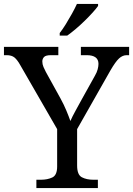

<svg xmlns="http://www.w3.org/2000/svg" viewBox="-25 -951 673 971"><path d="M159 0V-42H182Q215 -42 239.5 -53.5Q264 -65 264 -109V-298L79 -619Q63 -648 48.5 -660Q34 -672 8 -672H-5V-714H270V-672H233Q206 -672 197.5 -662.5Q189 -653 189 -640Q189 -626 195 -612Q201 -598 207 -587L281 -453Q298 -422 310.5 -392Q323 -362 331 -339Q340 -360 357 -391Q374 -422 391 -453L455 -568Q465 -585 469 -600.5Q473 -616 473 -628Q473 -672 413 -672H384V-714H628V-672H616Q595 -672 577 -655.5Q559 -639 533 -594L365 -298V-114Q365 -67 389 -54.5Q413 -42 447 -42H470V0ZM277 -784Q292 -803 308 -829Q324 -855 339 -882Q354 -909 364 -931H471V-921Q462 -908 444 -888Q426 -868 403.5 -846Q381 -824 358 -804.5Q335 -785 315 -771H277Z"/></svg>

Font: Noto Serif Vithkuqi
Style: Regular
Weight: 400
Version: Version 1.005